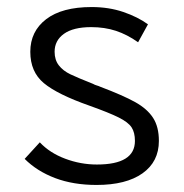

<svg xmlns="http://www.w3.org/2000/svg" viewBox="-20 -515 521 545"><path d="M50 -64 93 -111Q121 -81 165 -64.5Q209 -48 255 -48Q363 -48 363 -115Q363 -139 353.5 -153.5Q344 -168 317 -181.5Q290 -195 234 -215Q143 -247 104.5 -279Q66 -311 66 -368Q66 -426 111 -460.5Q156 -495 240 -495Q289 -495 330 -481Q371 -467 400 -446L372 -395Q341 -417 309 -427.5Q277 -438 239 -438Q188 -438 161.5 -419Q135 -400 135 -368Q135 -345 147 -329.5Q159 -314 180 -304Q201 -294 244 -277Q249 -274 254.5 -272.5Q260 -271 264 -269Q330 -244 364 -225Q398 -206 414.5 -180.5Q431 -155 431 -115Q431 -56 384.5 -23Q338 10 254 10Q188 10 136.5 -9.5Q85 -29 50 -64Z"/></svg>

Font: Niramit Light
Style: Regular
Weight: 300
Designer: Katatrad Aksorn Co.,Ltd.
Foundry: Cadson Demak Co.,Ltd.
Version: Version 1.000; ttfautohint (v1.6)